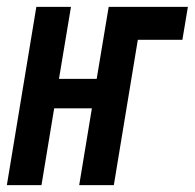

<svg xmlns="http://www.w3.org/2000/svg" viewBox="-34 -540 568 560"><path d="M-14 0 72 -520H173L138 -310H248L283 -520H514L498 -424H368L298 0H197L234 -224H124L87 0Z"/></svg>

Font: Iosevka Oblique
Style: Bold
Weight: 700
Italic angle: -9°
Monospace: yes
Designer: Belleve Invis
Foundry: Belleve Invis
Version: Version 32.5.0; ttfautohint (v1.8.4)